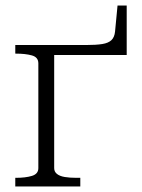

<svg xmlns="http://www.w3.org/2000/svg" viewBox="-20 -671 511 691"><path d="M118 -66V-443Q118 -465 95 -471.5Q72 -478 37 -478H35V-509H175V-66Q175 -53 185 -45Q195 -37 213 -34Q231 -31 255 -31H269V0H35V-31H37Q72 -31 95 -38Q118 -45 118 -66ZM145 -509H291Q326 -509 348 -512.5Q370 -516 381 -526.5Q392 -537 394 -557L403 -651H436V-473H145Z"/></svg>

Font: Roboto Serif 36pt ExtraLight
Style: Regular
Weight: 250
Designer: Greg Gazdowicz
Foundry: Commercial Type
Version: Version 1.008